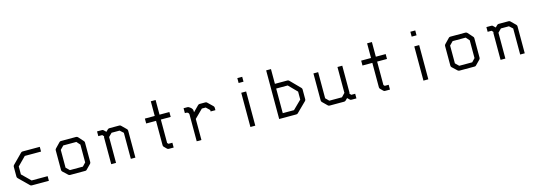

<svg xmlns="http://www.w3.org/2000/svg" viewBox="7 -1512 6466 2315"><g transform="rotate(-15 3240.0 -354.0)"><path d="M422 -475V-416H219L116 -312V-213L222 -109H422V-51H210Q197 -51 189 -59L66 -180Q57 -189 57 -201V-324Q57 -336 66 -345L186 -466Q195 -475 206 -475Z M657 -374V-152L700 -110H862L902 -152V-374L863 -418H700ZM607 -407 668 -470Q675 -477 688 -477H876Q888 -477 898 -467L954 -404Q962 -396 962 -385V-140Q962 -128 953 -119L895 -60Q889 -53 877.5 -53H874H688Q677.5 -53 668 -60L606 -118Q597 -126 597 -140V-387Q597 -397 607 -407Z M1245 -442 1269 -466Q1278 -475 1290 -475H1414Q1426 -475 1434 -467L1493 -409Q1502 -400 1502 -388V-51H1445V-376L1402 -415H1302L1260 -373V-50H1200V-385Q1200 -387 1204 -397L1186 -417H1137V-476H1200Q1212 -476 1219 -467Z M1917 -123 1930 -109H1979V-49H1918Q1906 -49 1897 -58L1866 -89Q1857 -98 1857 -110V-415H1734V-476H1857V-659H1917V-476H2040V-415H1917Z M2326 -313V-50H2267V-384Q2267 -395.5 2258 -406Q2247.5 -415 2235 -415H2217V-476H2266Q2281 -476 2303.5 -456.5Q2326 -437 2326 -415V-396L2395 -466Q2405 -476 2416 -476H2489Q2502.5 -476 2510 -467L2573 -406Q2582 -397 2582 -384V-354H2522V-372L2477 -415H2429Z M2937 -659H2998V-598H2937ZM2937 -476H2998V-49H2937Z M3297 -52V-659H3357V-475H3513Q3525 -475 3534 -466L3653 -345Q3662 -336 3662 -324V-201Q3662 -189 3653 -180L3530 -59Q3523 -52 3509 -52ZM3357 -109H3497L3603 -213V-312L3501 -416H3357Z M4153 -84 4129 -60Q4120 -51 4108 -51H3926Q3914 -51 3906 -59L3847 -117Q3838 -126 3838 -138V-476H3897V-150L3938 -109H4096L4138 -153V-476H4198V-141Q4198 -139 4194 -129L4212 -109H4261V-51H4200Q4185 -51 4179 -59Z M4617 -123 4630 -109H4679V-49H4618Q4606 -49 4597 -58L4566 -89Q4557 -98 4557 -110V-415H4434V-476H4557V-659H4617V-476H4740V-415H4617Z M5097 -659H5158V-598H5097ZM5097 -476H5158V-49H5097Z M5517 -374V-152L5560 -110H5722L5762 -152V-374L5723 -418H5560ZM5467 -407 5528 -470Q5535 -477 5548 -477H5736Q5748 -477 5758 -467L5814 -404Q5822 -396 5822 -385V-140Q5822 -128 5813 -119L5755 -60Q5749 -53 5737.5 -53H5734H5548Q5537.5 -53 5528 -60L5466 -118Q5457 -126 5457 -140V-387Q5457 -397 5467 -407Z M6105 -442 6129 -466Q6138 -475 6150 -475H6274Q6286 -475 6294 -467L6353 -409Q6362 -400 6362 -388V-51H6305V-376L6262 -415H6162L6120 -373V-50H6060V-385Q6060 -387 6064 -397L6046 -417H5997V-476H6060Q6072 -476 6079 -467Z"/></g></svg>

Font: 3270 Nerd Font
Style: Regular
Weight: 400
Monospace: yes
Version: Version 3.0.1;Nerd Fonts 3.3.0